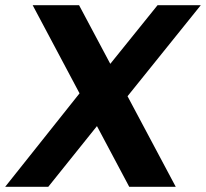

<svg xmlns="http://www.w3.org/2000/svg" viewBox="-51 -720 794 740"><path d="M74.9 -700H253.7L626.4 0H447.1ZM284.5 -396.6 408.2 -340.6 135 0H-31.1ZM286.5 -365.3 556.3 -700H722.9L409.3 -310.3Z"/></svg>

Font: Pathway Extreme 8pt Thin 12pt
Style: Italic
Weight: 100
Italic angle: -8°
Version: Version 1.001;gftools[0.9.26]